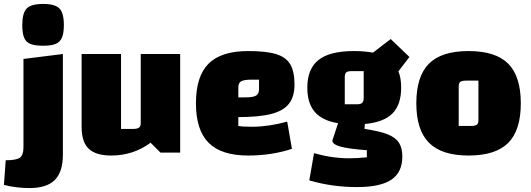

<svg xmlns="http://www.w3.org/2000/svg" viewBox="-69 -774 2692 974"><path d="M-49 164 -40 39Q13 39 31.5 26Q50 13 50 -25V-475L250 -500V11Q250 98 209 139Q168 180 81 180Q12 180 -49 164ZM44 -647Q44 -708 66.5 -731Q89 -754 150 -754Q210 -754 232.5 -731Q255 -708 255 -647Q255 -606 245.5 -583.5Q236 -561 214 -551.5Q192 -542 150 -542Q108 -542 85.5 -551Q63 -560 53.5 -582.5Q44 -605 44 -647Z M845 0H745L695 -50Q607 15 495 15Q417 15 381 -19.5Q345 -54 345 -130V-500H545V-120H606Q627 -120 636 -126.5Q645 -133 645 -148V-500H845Z M1388 -157 1412 -19Q1309 15 1190 15Q1054 15 989.5 -49.5Q925 -114 925 -250Q925 -387 989 -451Q1053 -515 1190 -515Q1282 -515 1332 -499.5Q1382 -484 1403.5 -447.5Q1425 -411 1425 -345Q1425 -284 1397 -248Q1369 -212 1307.5 -196Q1246 -180 1140 -180V-135Q1161 -131 1210 -131Q1293 -131 1388 -157ZM1140 -332V-280H1176Q1215 -280 1230 -289Q1245 -298 1245 -322V-370H1209Q1170 -370 1155 -362Q1140 -354 1140 -332Z M1972 20Q1972 100 1916.5 137.5Q1861 175 1742 175Q1615 175 1500 141L1524 3Q1616 29 1702 29Q1742 29 1792 24V-12Q1698 -19 1657.5 -30.5Q1617 -42 1617 -61L1646 -149Q1566 -162 1528 -206Q1490 -250 1490 -329Q1490 -425 1547 -470Q1604 -515 1727 -515Q1778 -515 1823 -507L1913 -576L2008 -485L1952 -412Q1966 -380 1966 -329Q1966 -243 1922 -198.5Q1878 -154 1782 -145L1780 -120Q1856 -109 1896.5 -93Q1937 -77 1954.5 -50.5Q1972 -24 1972 20ZM1680 -245H1742Q1761 -245 1768.5 -252.5Q1776 -260 1776 -277V-413H1712Q1694 -413 1687 -406.5Q1680 -400 1680 -381Z M2043 -250Q2043 -387 2107 -451Q2171 -515 2308 -515Q2445 -515 2509 -451Q2573 -387 2573 -250Q2573 -113 2509 -49Q2445 15 2308 15Q2172 15 2107.5 -49.5Q2043 -114 2043 -250ZM2319 -135Q2341 -135 2349.5 -141Q2358 -147 2358 -163V-365H2297Q2275 -365 2266.5 -359Q2258 -353 2258 -337V-135Z"/></svg>

Font: Changa ExtraBold
Style: Regular
Weight: 800
Designer: Eduardo Rodriguez Tunni
Foundry: Eduardo Rodriguez Tunni
Version: Version 2.002; ttfautohint (v1.5) -l 8 -r 50 -G 220 -x 14 -H